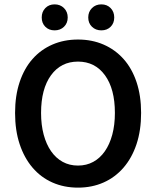

<svg xmlns="http://www.w3.org/2000/svg" viewBox="-20 -847 714 879"><path d="M337 12Q273 12 220 -11.5Q167 -35 129 -79.5Q91 -124 70 -187Q49 -250 49 -330Q49 -409 70 -471.5Q91 -534 129 -577Q167 -620 220 -643Q273 -666 337 -666Q401 -666 454 -643Q507 -620 545.5 -577Q584 -534 605 -471.5Q626 -409 626 -330Q626 -250 605 -187Q584 -124 545.5 -79.5Q507 -35 454 -11.5Q401 12 337 12ZM337 -89Q376 -89 407 -106Q438 -123 460 -154.5Q482 -186 494 -230.5Q506 -275 506 -330Q506 -440 460.5 -502.5Q415 -565 337 -565Q259 -565 213.5 -502.5Q168 -440 168 -330Q168 -275 180 -230.5Q192 -186 214 -154.5Q236 -123 267 -106Q298 -89 337 -89ZM230 -708Q204 -708 187.5 -724.5Q171 -741 171 -767Q171 -793 187.5 -810Q204 -827 230 -827Q256 -827 273 -810Q290 -793 290 -767Q290 -741 273 -724.5Q256 -708 230 -708ZM444 -708Q418 -708 401 -724.5Q384 -741 384 -767Q384 -793 401 -810Q418 -827 444 -827Q470 -827 486.5 -810Q503 -793 503 -767Q503 -741 486.5 -724.5Q470 -708 444 -708Z"/></svg>

Font: Giro Sans Semibold
Style: Regular
Weight: 600
Designer: Paul D. Hunt
Foundry: Adobe Systems Incorporated
Version: Version 1.000;PS 1.0;hotconv 1.0.88;makeotf.lib2.5.647800